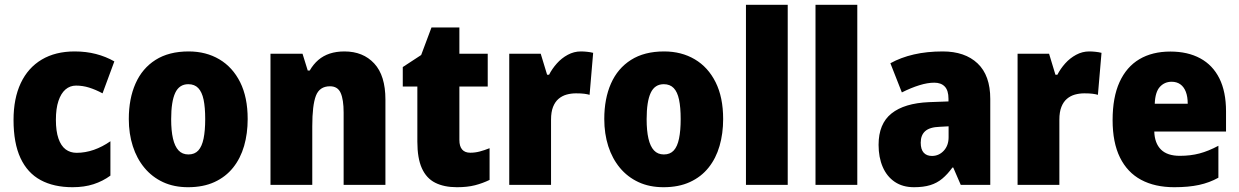

<svg xmlns="http://www.w3.org/2000/svg" viewBox="-20 -780 5227 810"><path d="M286.1 9.8Q207 9.8 151.4 -20.3Q95.7 -50.3 66.4 -113.3Q37.1 -176.3 37.1 -273.9Q37.1 -364.7 67.6 -429.4Q98.1 -494.1 156 -528.6Q213.9 -563 294.9 -563Q343.3 -563 384.8 -552.2Q426.3 -541.5 462.4 -521L412.6 -386.2Q383.3 -401.9 356.2 -410.4Q329.1 -418.9 300.8 -418.9Q275.4 -418.9 256.3 -402.6Q237.3 -386.2 226.6 -354.2Q215.8 -322.3 215.8 -274.4Q215.8 -226.6 226.6 -195.6Q237.3 -164.6 256.8 -149.9Q276.4 -135.3 303.2 -135.3Q339.8 -135.3 376 -147.9Q412.1 -160.6 445.8 -184.1V-39.1Q413.6 -15.6 374.5 -2.9Q335.4 9.8 286.1 9.8Z M1024.9 -277.8Q1024.9 -216.8 1009.8 -164.3Q994.6 -111.8 963.4 -72.8Q932.1 -33.7 884.8 -12Q837.4 9.8 773.4 9.8Q713.9 9.8 667.7 -11.7Q621.6 -33.2 589.4 -72Q557.1 -110.8 540.3 -163.3Q523.4 -215.8 523.4 -277.8Q523.4 -363.8 551.8 -427.7Q580.1 -491.7 636.2 -527.3Q692.4 -563 775.9 -563Q849.1 -563 905.3 -529.8Q961.4 -496.6 993.2 -433.1Q1024.9 -369.6 1024.9 -277.8ZM702.1 -276.9Q702.1 -228.5 709.7 -195.6Q717.3 -162.6 733.2 -145.5Q749 -128.4 774.9 -128.4Q801.3 -128.4 816.7 -145.3Q832 -162.1 838.9 -195.6Q845.7 -229 845.7 -277.8Q845.7 -327.1 838.9 -359.6Q832 -392.1 816.4 -408.4Q800.8 -424.8 774.4 -424.8Q736.3 -424.8 719.2 -388.2Q702.1 -351.6 702.1 -276.9Z M1433.1 -563Q1511.7 -563 1558.8 -512.2Q1606 -461.4 1606 -359.9V0H1429.7V-305.2Q1429.7 -359.9 1417.2 -387.9Q1404.8 -416 1372.1 -416Q1328.1 -416 1312.7 -376Q1297.4 -335.9 1297.4 -247.6V0H1121.1V-553.2H1256.3L1278.3 -482.4H1286.6Q1301.8 -508.8 1322.8 -526.9Q1343.8 -544.9 1371.3 -554Q1398.9 -563 1433.1 -563Z M1963.9 -135.7Q1984.4 -135.7 2003.9 -140.9Q2023.4 -146 2045.4 -154.8V-21Q2016.1 -6.8 1983.9 1.5Q1951.7 9.8 1907.7 9.8Q1853.5 9.8 1816.2 -9Q1778.8 -27.8 1759.8 -70.1Q1740.7 -112.3 1740.7 -182.1V-415H1679.2V-497.1L1756.8 -547.9L1800.3 -664.1H1918V-553.2H2037.6V-415H1918V-189.5Q1918 -162.6 1929.7 -149.2Q1941.4 -135.7 1963.9 -135.7Z M2430.7 -563Q2443.4 -563 2457 -561.5Q2470.7 -560.1 2482.4 -557.1L2467.3 -379.9Q2458 -382.8 2444.6 -384.5Q2431.2 -386.2 2410.2 -386.2Q2389.2 -386.2 2370.1 -380.9Q2351.1 -375.5 2336.4 -363Q2321.8 -350.6 2313.2 -329.1Q2304.7 -307.6 2304.7 -274.9V0H2128.4V-553.2H2261.2L2288.1 -464.8H2296.4Q2309.1 -489.7 2329.1 -512.2Q2349.1 -534.7 2375.2 -548.8Q2401.4 -563 2430.7 -563Z M3030.8 -277.8Q3030.8 -216.8 3015.6 -164.3Q3000.5 -111.8 2969.2 -72.8Q2938 -33.7 2890.6 -12Q2843.3 9.8 2779.3 9.8Q2719.7 9.8 2673.6 -11.7Q2627.4 -33.2 2595.2 -72Q2563 -110.8 2546.1 -163.3Q2529.3 -215.8 2529.3 -277.8Q2529.3 -363.8 2557.6 -427.7Q2585.9 -491.7 2642.1 -527.3Q2698.2 -563 2781.7 -563Q2855 -563 2911.1 -529.8Q2967.3 -496.6 2999 -433.1Q3030.8 -369.6 3030.8 -277.8ZM2708 -276.9Q2708 -228.5 2715.6 -195.6Q2723.1 -162.6 2739 -145.5Q2754.9 -128.4 2780.8 -128.4Q2807.1 -128.4 2822.5 -145.3Q2837.9 -162.1 2844.7 -195.6Q2851.6 -229 2851.6 -277.8Q2851.6 -327.1 2844.7 -359.6Q2837.9 -392.1 2822.3 -408.4Q2806.6 -424.8 2780.3 -424.8Q2742.2 -424.8 2725.1 -388.2Q2708 -351.6 2708 -276.9Z M3303.2 0H3127V-759.8H3303.2Z M3596.7 0H3420.4V-759.8H3596.7Z M3957 -563Q4050.8 -563 4104.2 -512.5Q4157.7 -461.9 4157.7 -362.8V0H4033.2L4001.5 -73.2H3998Q3977.5 -44.9 3955.3 -26.4Q3933.1 -7.8 3904.5 1Q3876 9.8 3835.9 9.8Q3788.1 9.8 3754.6 -12.9Q3721.2 -35.6 3703.9 -75.9Q3686.5 -116.2 3686.5 -168.9Q3686.5 -257.8 3741 -301.3Q3795.4 -344.7 3899.4 -349.1L3981.4 -352.1V-363.3Q3981.4 -398.4 3965.8 -414.8Q3950.2 -431.2 3921.4 -431.2Q3893.1 -431.2 3858.4 -420.4Q3823.7 -409.7 3784.7 -390.1L3736.3 -513.2Q3780.3 -537.6 3835.4 -550.3Q3890.6 -563 3957 -563ZM3981.9 -247.1 3944.8 -245.1Q3902.3 -243.7 3883.3 -226.8Q3864.3 -210 3864.3 -178.2Q3864.3 -149.9 3876.7 -136Q3889.2 -122.1 3911.6 -122.1Q3940.9 -122.1 3961.4 -144Q3981.9 -166 3981.9 -201.2Z M4575.2 -563Q4587.9 -563 4601.6 -561.5Q4615.2 -560.1 4627 -557.1L4611.8 -379.9Q4602.5 -382.8 4589.1 -384.5Q4575.7 -386.2 4554.7 -386.2Q4533.7 -386.2 4514.6 -380.9Q4495.6 -375.5 4481 -363Q4466.3 -350.6 4457.8 -329.1Q4449.2 -307.6 4449.2 -274.9V0H4272.9V-553.2H4405.8L4432.6 -464.8H4440.9Q4453.6 -489.7 4473.6 -512.2Q4493.7 -534.7 4519.8 -548.8Q4545.9 -563 4575.2 -563Z M4917.5 -562.5Q4990.7 -562.5 5043.5 -533.9Q5096.2 -505.4 5124.3 -449.2Q5152.3 -393.1 5152.3 -310.1V-225.1H4849.6Q4851.1 -175.8 4877.7 -149.2Q4904.3 -122.6 4957.5 -122.6Q5002.4 -122.6 5040.3 -132.6Q5078.1 -142.6 5120.1 -165V-30.3Q5082.5 -9.3 5038.3 0.2Q4994.1 9.8 4934.1 9.8Q4852.1 9.8 4793.9 -21.5Q4735.8 -52.7 4704.8 -115.7Q4673.8 -178.7 4673.8 -273.4Q4673.8 -369.6 4703.1 -433.8Q4732.4 -498 4786.9 -530.3Q4841.3 -562.5 4917.5 -562.5ZM4922.9 -435.1Q4893.1 -435.1 4873.3 -413.6Q4853.5 -392.1 4851.6 -342.3H4990.7Q4990.7 -372.1 4982.7 -392.8Q4974.6 -413.6 4959.5 -424.3Q4944.3 -435.1 4922.9 -435.1Z"/></svg>

Font: Open Sans SemiCondensed ExtraBold
Style: Regular
Weight: 800
Width: 4
Designer: Monotype Design Team
Foundry: Monotype Imaging Inc.
Version: Version 3.000